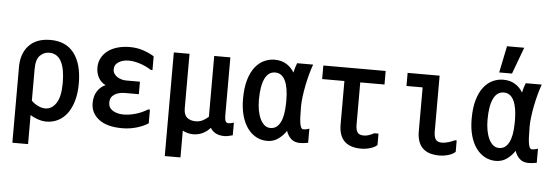

<svg xmlns="http://www.w3.org/2000/svg" viewBox="-55 -928 3609 1255"><g transform="rotate(5 1750.0 -301.0)"><path d="M59 -330Q56 -427 106 -482Q156 -537 249 -537Q352 -537 405 -466.5Q458 -396 458 -269Q458 -206 444 -156.5Q430 -107 405 -73Q380 -39 345 -21Q310 -3 268 -3Q241 -3 211.5 -13Q182 -23 162 -37V154H59ZM353 -264Q353 -357 327 -405Q301 -453 248 -453Q213 -453 187.5 -427Q162 -401 162 -340V-131Q182 -111 206.5 -99.5Q231 -88 253 -88Q296 -88 324.5 -130.5Q353 -173 353 -264Z M559 -150Q559 -196 579.5 -228Q600 -260 633 -274Q601 -290 585.5 -319.5Q570 -349 570 -383Q570 -418 584.5 -446Q599 -474 625 -494Q651 -514 688 -525Q725 -536 770 -536Q818 -536 859 -522Q900 -508 930 -489V-399H919Q883 -422 843.5 -434.5Q804 -447 770 -447Q732 -447 704.5 -430Q677 -413 677 -381Q677 -366 685 -353.5Q693 -341 705.5 -333Q718 -325 733.5 -320.5Q749 -316 765 -316H855V-234H763Q722 -234 694.5 -216Q667 -198 667 -163Q667 -129 695.5 -111Q724 -93 767 -93Q802 -93 844 -104.5Q886 -116 924 -140H936V-50Q908 -31 862 -17Q816 -3 765 -3Q665 -3 612 -44Q559 -85 559 -150Z M1059 -526H1162V-168Q1162 -126 1183.5 -108Q1205 -90 1240 -90Q1265 -90 1285 -100Q1305 -110 1324 -127V-526H1430V-144Q1430 -118 1436 -107Q1442 -96 1456 -96Q1461 -96 1471.5 -98Q1482 -100 1490 -103V-20Q1473 -15 1459 -12.5Q1445 -10 1435 -10Q1371 -10 1343 -56Q1321 -31 1292.5 -17.5Q1264 -4 1230 -4Q1213 -4 1194.5 -9Q1176 -14 1162 -22V154H1059Z M1985 -14Q1973 -12 1959 -10Q1945 -8 1933 -8Q1895 -8 1873 -28.5Q1851 -49 1841 -80Q1823 -51 1791 -27Q1759 -3 1717 -3Q1678 -3 1645 -20.5Q1612 -38 1587.5 -71.5Q1563 -105 1549.5 -153.5Q1536 -202 1536 -263Q1536 -337 1551.5 -389Q1567 -441 1593 -473.5Q1619 -506 1652 -521Q1685 -536 1720 -536Q1766 -536 1798.5 -515.5Q1831 -495 1849 -463Q1856 -496 1868 -526H1973Q1962 -496 1952 -459Q1942 -422 1934.5 -384Q1927 -346 1922.5 -310Q1918 -274 1918 -247Q1918 -203 1919.5 -174.5Q1921 -146 1924.5 -129.5Q1928 -113 1933 -106Q1938 -99 1945 -99Q1950 -99 1961.5 -100.5Q1973 -102 1985 -107ZM1819 -276Q1819 -361 1797 -407Q1775 -453 1731 -453Q1686 -453 1663 -405Q1640 -357 1640 -266Q1640 -229 1646 -197Q1652 -165 1663.5 -141Q1675 -117 1691.5 -103Q1708 -89 1730 -89Q1760 -89 1778 -108Q1796 -127 1805 -155.5Q1814 -184 1816.5 -216.5Q1819 -249 1819 -276Z M2438 -114V-39Q2421 -23 2391.5 -14.5Q2362 -6 2334 -6Q2186 -6 2186 -152V-437H2040V-526H2449V-437H2290V-160Q2290 -127 2301 -110Q2312 -93 2344 -93Q2360 -93 2377 -99Q2394 -105 2411 -114Z M2951 -114V-39Q2934 -23 2904.5 -14.5Q2875 -6 2847 -6Q2699 -6 2699 -152V-440H2593V-526H2803V-160Q2803 -127 2814 -109Q2825 -91 2857 -91Q2873 -91 2897.5 -98Q2922 -105 2939 -114Z M3485 -14Q3473 -12 3459 -10Q3445 -8 3433 -8Q3395 -8 3373 -28.5Q3351 -49 3341 -80Q3323 -51 3291 -27Q3259 -3 3217 -3Q3178 -3 3145 -20.5Q3112 -38 3087.5 -71.5Q3063 -105 3049.5 -153.5Q3036 -202 3036 -263Q3036 -337 3051.5 -389Q3067 -441 3093 -473.5Q3119 -506 3152 -521Q3185 -536 3220 -536Q3266 -536 3298.5 -515.5Q3331 -495 3349 -463Q3356 -496 3368 -526H3473Q3462 -496 3452 -459Q3442 -422 3434.5 -384Q3427 -346 3422.5 -310Q3418 -274 3418 -247Q3418 -203 3419.5 -174.5Q3421 -146 3424.5 -129.5Q3428 -113 3433 -106Q3438 -99 3445 -99Q3450 -99 3461.5 -100.5Q3473 -102 3485 -107ZM3319 -276Q3319 -361 3297 -407Q3275 -453 3231 -453Q3186 -453 3163 -405Q3140 -357 3140 -266Q3140 -229 3146 -197Q3152 -165 3163.5 -141Q3175 -117 3191.5 -103Q3208 -89 3230 -89Q3260 -89 3278 -108Q3296 -127 3305 -155.5Q3314 -184 3316.5 -216.5Q3319 -249 3319 -276ZM3225 -756H3338L3273 -581H3189Z"/></g></svg>

Font: D2Coding ligature
Style: Bold
Weight: 700
Monospace: yes
Designer: Yong-Rak Park; Jeong-Hwan Yoon; Sang-Min Lee;
Foundry: NHN Corporation
Version: Version 1.3.2; Build 20180524